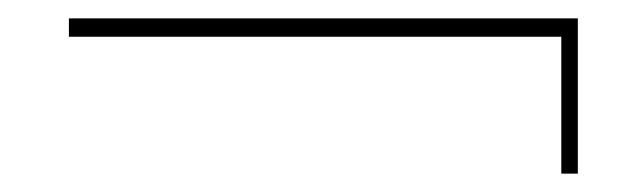

<svg xmlns="http://www.w3.org/2000/svg" viewBox="-20 -444 694 209"><path d="M609 -424V-255H591V-404H55V-424Z"/></svg>

Font: Fz Poppins Thin
Style: Regular
Weight: 100
Designer: Ninad Kale (Devanagari), Jonny Pinhorn (Latin)
Foundry: Indian Type Foundry
Version: Vit hóa bi Vntype.Com & FontZin.Com